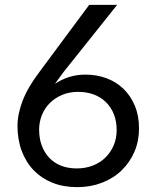

<svg xmlns="http://www.w3.org/2000/svg" viewBox="-20 -757 636 790"><path d="M296 -64Q332 -64 362.5 -76Q393 -88 414.5 -109.5Q436 -131 448 -159.5Q460 -188 460 -222Q460 -258 448.5 -287Q437 -316 415.5 -337Q394 -358 365 -368.5Q336 -379 302 -379Q265 -379 235.5 -366.5Q206 -354 184.5 -332.5Q163 -311 152 -282.5Q141 -254 141 -224Q141 -188 151.5 -159Q162 -130 182 -108.5Q202 -87 230.5 -75.5Q259 -64 296 -64ZM241 -460Q215 -424 206 -412Q233 -430 264 -440Q295 -450 332 -450Q377 -450 417 -435.5Q457 -421 487 -392.5Q517 -364 534.5 -322.5Q552 -281 552 -229Q552 -177 533.5 -133.5Q515 -90 481.5 -57Q448 -24 400.5 -5.5Q353 13 298 13Q241 13 196 -5Q151 -23 119 -56Q87 -89 69.5 -135.5Q52 -182 52 -239Q52 -288 73.5 -343.5Q95 -399 143 -462L347 -737H379H462Z"/></svg>

Font: SpoqaHanSans-Regular
Style: Regular
Weight: 400
Designer: [Spoqa Han Sans] Dong-huui Kim \uAE40 \uB3D9 \uD718  Younghwa Kang \uAC15 \uC601 \uD654  [Noto Sans] Ryoko NISHIZUKA \u8
Foundry: Spoqa (http://www.spoqa-han-sans.com)
Version: Version 2.000